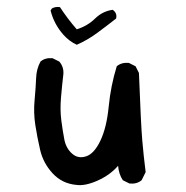

<svg xmlns="http://www.w3.org/2000/svg" viewBox="-20 -551 540 558"><path d="M201.2 -13.7Q160.2 -17.6 132.8 -47.4Q105.5 -77.1 96.7 -115.2Q87.9 -153.3 82.5 -188.5Q77.1 -223.6 80.6 -260.7Q84 -297.9 85 -324.2Q85.9 -350.6 97.7 -372.1Q111.3 -383.8 132.8 -381.8L152.3 -372.1Q166 -356.4 164.1 -335Q160.2 -301.8 157.2 -266.6Q154.3 -231.4 158.2 -201.2Q162.1 -170.9 167 -145.5Q171.9 -120.1 189.5 -104.5Q207 -88.9 230.5 -96.7Q253.9 -104.5 272 -142.6Q290 -180.7 295.9 -241.2Q301.8 -301.8 319.3 -358.4Q333 -370.1 354.5 -368.2L374 -358.4L383.8 -338.9Q389.6 -186.5 393.6 -141.6Q397.5 -96.7 403.3 -50.8L391.6 -27.3Q377.9 -15.6 356.4 -17.6L336.9 -27.3Q325.2 -44.9 323.2 -69.3Q300.8 -43 264.2 -26.4Q227.5 -9.8 201.2 -13.7ZM203.1 -420.9Q181.6 -430.7 164.1 -450.2Q136.7 -481.4 127 -520.5L130.9 -526.4Q140.6 -532.2 154.3 -530.3Q175.8 -497.1 203.1 -465.8Q234.4 -475.6 256.3 -497.1Q278.3 -518.6 307.6 -522.5Q321.3 -512.7 317.4 -497.1Q290 -475.6 262.2 -455.1Q234.4 -434.6 203.1 -420.9Z"/></svg>

Font: NaikaiFont
Style: Regular
Weight: 400
Version: Version 1.67